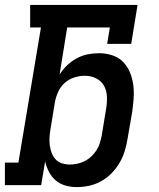

<svg xmlns="http://www.w3.org/2000/svg" viewBox="-27 -755 647 783"><path d="M286 8Q262 8 239.5 1.5Q217 -5 200 -19.5Q183 -34 172.5 -54.5Q162 -75 157 -97L141 0H-7V-92H48L140 -643H96V-735H534L508 -576H410L421 -643H247L216 -451Q229 -472 247 -489Q265 -506 286.5 -517.5Q308 -529 331 -533.5Q354 -538 377 -538Q405 -538 431 -529.5Q457 -521 475 -502.5Q493 -484 503 -459.5Q513 -435 516.5 -408.5Q520 -382 518 -354Q516 -326 512 -298L493 -188Q489 -163 481.5 -138.5Q474 -114 460.5 -91Q447 -68 428 -48.5Q409 -29 385.5 -16Q362 -3 336.5 2.5Q311 8 286 8ZM258 -84Q273 -84 289 -87.5Q305 -91 319.5 -98.5Q334 -106 346 -117.5Q358 -129 367 -143Q376 -157 380.5 -172.5Q385 -188 388 -203L406 -313Q410 -337 409 -361.5Q408 -386 397 -405.5Q386 -425 365 -435.5Q344 -446 319 -446Q319 -446 319 -446Q319 -446 319 -446Q297 -446 275.5 -439Q254 -432 237 -417Q220 -402 210.5 -381Q201 -360 197 -339L179 -229Q176 -212 175 -195.5Q174 -179 176 -163Q178 -147 183.5 -132Q189 -117 199.5 -105.5Q210 -94 225.5 -89Q241 -84 258 -84Z"/></svg>

Font: Iosevka Slab SmBdExObl
Style: Regular
Weight: 600
Width: 7
Italic angle: -9°
Monospace: yes
Designer: Belleve Invis
Foundry: Belleve Invis
Version: Version 11.1.0; ttfautohint (v1.8.3)